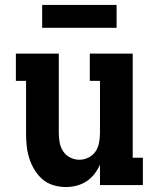

<svg xmlns="http://www.w3.org/2000/svg" viewBox="-20 -746 640 774"><path d="M246 8Q220 8 195 0.5Q170 -7 151 -23.5Q132 -40 118.5 -62.5Q105 -85 97.5 -109.5Q90 -134 87.5 -159Q85 -184 85 -210V-420H44V-530H217V-210Q217 -191 220.5 -171.5Q224 -152 234.5 -136Q245 -120 263 -111Q281 -102 300 -102Q319 -102 337 -111Q355 -120 365.5 -136Q376 -152 379.5 -171.5Q383 -191 383 -210V-420H342V-530H515V-110H556V0H383V-82Q374 -62 360.5 -44.5Q347 -27 328.5 -15Q310 -3 288.5 2.5Q267 8 246 8ZM150 -634V-726H450V-634Z"/></svg>

Font: Iosevka Slab XBdEx
Style: Regular
Weight: 800
Width: 7
Monospace: yes
Designer: Belleve Invis
Foundry: Belleve Invis
Version: Version 11.1.0; ttfautohint (v1.8.3)